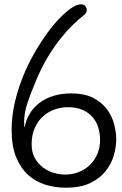

<svg xmlns="http://www.w3.org/2000/svg" viewBox="-20 -854 569 892"><path d="M370 -784Q347 -766 319.5 -739.5Q292 -713 262.5 -676.5Q233 -640 203.5 -591.5Q174 -543 148 -481Q121 -417 106.5 -372.5Q92 -328 92 -285Q92 -266 94 -261Q100 -295 117 -324Q134 -353 161.5 -374.5Q189 -396 226.5 -408Q264 -420 311 -420Q375 -420 415.5 -398Q456 -376 479 -343.5Q502 -311 511 -274Q520 -237 520 -207Q520 -172 509 -133Q498 -94 471.5 -60Q445 -26 400 -4Q355 18 286 18Q236 18 190.5 4Q145 -10 110 -42Q75 -74 54.5 -125Q34 -176 34 -251Q34 -312 48 -374Q62 -436 85.5 -495Q109 -554 139.5 -607Q170 -660 201.5 -703Q233 -746 264 -776.5Q295 -807 320 -822Q328 -827 337.5 -830.5Q347 -834 356 -834Q370 -834 376.5 -825.5Q383 -817 383 -807Q383 -799 379.5 -794Q376 -789 370 -784ZM282 -43Q316 -43 345.5 -54.5Q375 -66 397 -87Q419 -108 432 -138Q445 -168 445 -204Q445 -234 436.5 -261.5Q428 -289 410 -310Q392 -331 363.5 -343.5Q335 -356 295 -356Q264 -356 234 -345.5Q204 -335 180 -313.5Q156 -292 141.5 -259.5Q127 -227 127 -183Q127 -147 141.5 -120.5Q156 -94 179 -76.5Q202 -59 229 -51Q256 -43 282 -43Z"/></svg>

Font: Life Savers
Style: Bold
Weight: 700
Designer: Pablo Impallari, Rodrigo Fuenzalida, Brenda Gallo
Foundry: Pablo Impallari, Rodrigo Fuenzalida, Brenda Gallo
Version: Version 3.001; ttfautohint (v0.95) -l 8 -r 50 -G 200 -x 14 -